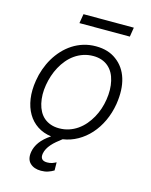

<svg xmlns="http://www.w3.org/2000/svg" viewBox="-134 -796 859 1095"><g transform="rotate(15 295.5 -248.5)"><path d="M55.8 -275.2Q61.4 -311.1 73.7 -345.5Q85.9 -380 104 -410.7Q122.2 -441.4 146.3 -467.5Q170.5 -493.6 199.8 -512.6Q229 -531.6 263.5 -542.3Q297.9 -552.9 337 -552.9Q409.8 -552.9 458.1 -516.3Q508.2 -479.8 527.9 -416Q547.6 -352.3 534.1 -265.6Q524.9 -209.9 502.7 -162.5Q480.5 -115.1 448.3 -79.4Q416.2 -43.7 375.7 -21Q335.2 1.8 289.4 8.5Q272.4 21.3 257.5 33.9Q242.5 46.5 231 59.7Q219.5 72.8 211.8 86.8Q204.2 100.9 201.3 116.1Q193.9 159.1 237.9 159.1Q255 159.1 267.6 154.5Q280.2 149.9 290.5 144.2L291.2 192.1Q277 201 258.2 207.6Q239.3 214.1 215.9 214.1Q174.4 214.1 150.9 191.1Q127.5 168.3 134.9 123.9Q140.3 92.7 161 64.5Q181.8 36.2 221.6 9.6Q175.1 3.6 139.7 -19.7Q104.4 -43 82.6 -80.3Q60.7 -117.5 53.4 -167.1Q46.2 -216.6 55.8 -275.2ZM119.3 -156.2Q125 -131.4 136.2 -111Q147.4 -90.6 164.2 -76.3Q181.1 -62.1 203.3 -54.3Q225.5 -46.5 253.2 -46.5Q284.1 -46.5 311.3 -55.6Q338.4 -64.6 361.3 -80.6Q384.2 -96.6 402.9 -118.4Q421.5 -140.3 435.7 -165.7Q449.9 -191.1 459.2 -219.1Q468.4 -247.2 472.7 -275.2Q482.2 -335.2 470.5 -385.3Q464.8 -410.5 453.5 -430.8Q442.1 -451 425.4 -465.4Q408.7 -479.8 386.4 -487.6Q364 -495.4 336.6 -495.4Q305.4 -495.4 278.1 -486.2Q250.7 -476.9 228 -460.9Q205.3 -445 186.8 -422.9Q168.3 -400.9 154.5 -375.4Q140.6 -349.8 131.4 -321.9Q122.2 -294 117.5 -265.6Q107.6 -207.4 119.3 -156.2ZM210.6 -656.2 219.8 -711.3H517L508.2 -656.2Z"/></g></svg>

Font: Inter P Light
Style: Italic
Weight: 300
Italic angle: 9.39999°
Designer: Rasmus Andersson
Foundry: rsms
Version: Version 3.018;git-588b23468